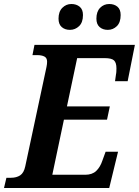

<svg xmlns="http://www.w3.org/2000/svg" viewBox="-58 -938 693 958"><path d="M-38 0 -26 -51H-3Q24 -51 42.5 -63Q61 -75 68 -108L174 -604Q177 -619 177 -630Q177 -649 163.5 -656Q150 -663 127 -663H104L114 -714H615L579 -533H516L521 -569Q522 -571 522.5 -581Q523 -591 523 -597Q523 -625 511 -636.5Q499 -648 464 -648H327L276 -407H490L476 -341H261L203 -66H367Q402 -66 422 -85Q442 -104 453 -137L469 -181H531L487 0ZM480 -789Q455 -789 439 -803Q423 -817 423 -845Q423 -880 441.5 -899Q460 -918 487 -918Q512 -918 528 -904.5Q544 -891 544 -863Q544 -826 525 -807.5Q506 -789 480 -789ZM291 -789Q266 -789 250 -803Q234 -817 234 -845Q234 -880 253 -899Q272 -918 298 -918Q323 -918 339.5 -904.5Q356 -891 356 -863Q356 -826 336.5 -807.5Q317 -789 291 -789Z"/></svg>

Font: Noto Serif Condensed
Style: Bold Italic
Weight: 700
Width: 3
Italic angle: -12°
Designer: Monotype Design Team
Foundry: Monotype Imaging Inc.
Version: Version 2.014